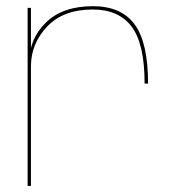

<svg xmlns="http://www.w3.org/2000/svg" viewBox="-20 -616 586 636"><path d="M459 -339H470.5Q470.5 -475 426 -535.2Q381.5 -595.5 288 -595.5Q187.5 -595.5 132.2 -541.5Q77 -487.5 77 -411L82.5 -396.5Q82.5 -471 136 -527.8Q189.5 -584.5 287.5 -584.5Q373.5 -584.5 416.2 -527.5Q459 -470.5 459 -339ZM71.5 0H82.5V-440.5V-590H71.5Z"/></svg>

Font: Anybody SemiExpanded Thin
Style: Regular
Weight: 250
Width: 6
Version: Version 1.113;gftools[0.9.25]